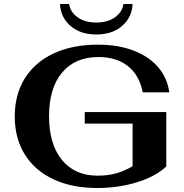

<svg xmlns="http://www.w3.org/2000/svg" viewBox="-20 -933 921 963"><path d="M54 -349Q54 -459 104.5 -540Q155 -621 249 -665Q343 -709 471 -709Q571 -709 648 -680Q725 -651 772 -597.5Q819 -544 829 -470H696Q679 -556 621.5 -601.5Q564 -647 474 -647Q357 -647 291.5 -569Q226 -491 226 -350Q226 -210 290.5 -131Q355 -52 469 -52Q519 -52 559 -62.5Q599 -73 645 -99V-313H405V-371H814V-98Q761 -48 667.5 -19Q574 10 468 10Q342 10 248.5 -33.5Q155 -77 104.5 -158Q54 -239 54 -349ZM281 -913H327Q332 -873 369 -846.5Q406 -820 463 -820Q520 -820 557 -846.5Q594 -873 599 -913H645Q642 -846 592.5 -803Q543 -760 463 -760Q383 -760 333.5 -803Q284 -846 281 -913Z"/></svg>

Font: Fahkwang
Style: Bold
Weight: 700
Designer: Suppakit Chalermlarp | Katatrad Co.,Ltd.
Foundry: Cadson Demak Co.,Ltd.
Version: Version 1.000; ttfautohint (v1.6)